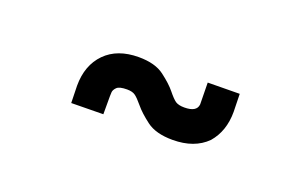

<svg xmlns="http://www.w3.org/2000/svg" viewBox="-30 -794 336 215"><g transform="rotate(20 138.0 -686.0)"><path d="M178.2 -648.9Q158.2 -648.9 147.2 -657.2Q136.2 -665.5 130.4 -672.6Q124.5 -679.7 121.1 -682.1Q117.7 -684.6 111.3 -684.6Q102.1 -684.6 99.1 -681.6Q96.2 -678.7 95.9 -675.8Q95.7 -672.9 95.7 -670.9V-649.4L57.6 -648.9L57.1 -669.4Q57.1 -693.8 71.5 -708.5Q85.9 -723.1 111.3 -723.1Q130.9 -723.1 141.8 -714.8Q152.8 -706.5 158.4 -699.5Q164.1 -692.4 167.7 -689.9Q171.4 -687.5 178.2 -687.5Q192.9 -687.5 193.8 -696.8L193.4 -722.7L231.4 -723.1L231.9 -701.7Q231.9 -678.7 218.8 -663.6Q204.1 -648.9 178.2 -648.9Z"/></g></svg>

Font: Greenwashing Machine
Style: Regular
Weight: 400
Designer: Tup Wanders
Foundry: Free font, DO NOT SELL
Version: Version 1.00;August 10, 2023;FontCreator 11.5.0.2430 64-bit